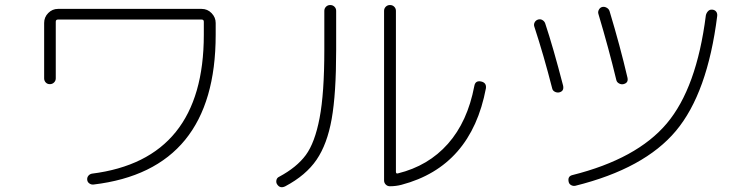

<svg xmlns="http://www.w3.org/2000/svg" viewBox="-20 -742 3040 775"><path d="M158.2 -425.8V-649.4Q158.2 -672.9 174.8 -689.5Q191.4 -706.1 213.9 -706.1H793.9Q817.4 -706.1 834 -689Q850.6 -671.9 850.6 -649.4V-601.6Q850.6 -55.7 357.4 2.9Q348.6 3.9 340.8 -1.5Q333 -6.8 332 -16.1Q331.1 -25.4 336.4 -32.2Q341.8 -39.1 350.6 -41Q802.7 -97.7 802.7 -601.6V-654.3Q802.7 -663.1 793.9 -663.1H213.9Q205.1 -663.1 205.1 -654.3V-425.8Q205.1 -416 198.2 -409.2Q191.4 -402.3 181.2 -402.3Q170.9 -402.3 164.6 -409.2Q158.2 -416 158.2 -425.8Z M1553.7 9.8Q1543.9 9.8 1537.1 2.9Q1530.3 -3.9 1530.3 -13.7V-698.2Q1530.3 -708 1537.1 -714.8Q1543.9 -721.7 1554.2 -721.7Q1564.5 -721.7 1571.3 -714.8Q1578.1 -708 1578.1 -698.2V-48.8Q1578.1 -40 1585.9 -42Q1709 -72.3 1788.1 -161.6Q1867.2 -251 1894.5 -394.5Q1898.4 -418 1921.9 -413.1Q1944.3 -408.2 1941.4 -385.7Q1881.8 -70.3 1600.6 3.9Q1578.1 9.8 1553.7 9.8ZM1131.8 9.8Q1110.4 20.5 1098.6 2Q1093.8 -4.9 1095.7 -14.6Q1097.7 -24.4 1106.4 -28.3Q1177.7 -66.4 1214.4 -116.2Q1251 -166 1270 -265.6Q1289.1 -365.2 1289.1 -540V-698.2Q1289.1 -708 1295.9 -714.8Q1302.7 -721.7 1313 -721.7Q1323.2 -721.7 1330.1 -714.8Q1336.9 -708 1336.9 -698.2V-540Q1336.9 -363.3 1318.8 -261.7Q1300.8 -160.2 1257.8 -97.2Q1214.8 -34.2 1131.8 9.8Z M2302.7 7.8Q2293.9 9.8 2285.6 5.4Q2277.3 1 2275.4 -7.8Q2270.5 -30.3 2290 -35.2Q2550.8 -100.6 2671.4 -243.7Q2792 -386.7 2829.1 -679.7Q2831.1 -689.5 2837.9 -696.8Q2844.7 -704.1 2855 -703.1Q2865.2 -702.1 2870.6 -695.3Q2876 -688.5 2875 -677.7Q2835.9 -366.2 2708.5 -213.9Q2581.1 -61.5 2302.7 7.8ZM2209 -384.8Q2174.8 -518.6 2136.7 -634.8Q2133.8 -643.6 2138.2 -651.9Q2142.6 -660.2 2151.9 -663.1Q2161.1 -666 2169.4 -661.1Q2177.7 -656.2 2180.7 -647.5Q2212.9 -550.8 2252.9 -396.5Q2257.8 -374 2237.3 -369.1Q2228.5 -367.2 2219.7 -371.6Q2210.9 -376 2209 -384.8ZM2440.4 -697.3Q2483.4 -554.7 2512.7 -428.7Q2517.6 -407.2 2496.1 -402.3Q2487.3 -400.4 2478.5 -405.3Q2469.7 -410.2 2467.8 -418.9Q2437.5 -544.9 2395.5 -685.5Q2392.6 -694.3 2397.5 -703.1Q2402.3 -711.9 2411.1 -713.9Q2419.9 -715.8 2428.7 -710.9Q2437.5 -706.1 2440.4 -697.3Z"/></svg>

Font: Rounded-X Mgen+ 2m light
Style: Regular
Weight: 200
Designer: [Source Han Sans]
Ryoko NISHIZUKA  (kana & ideographs); Paul D. Hunt (Latin, Greek & Cyrillic); Wenlong ZHANG  (bopomofo
Version: Version 1.059.20150602